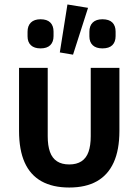

<svg xmlns="http://www.w3.org/2000/svg" viewBox="-20 -825 618 857"><path d="M193 -522V-217Q193 -175 203 -147Q213 -119 234.5 -105Q256 -91 289 -91Q322 -91 343.5 -105Q365 -119 375 -147Q385 -175 385 -217V-522H513V-241Q513 -156 487.5 -100Q462 -44 412.5 -16Q363 12 289 12Q215 12 165 -16Q115 -44 90 -100Q65 -156 65 -241V-522ZM437 -609Q409 -609 394 -623Q379 -637 379 -663V-683Q379 -710 394 -724.5Q409 -739 437 -739Q467 -739 481.5 -724.5Q496 -710 496 -684V-664Q496 -638 481.5 -623.5Q467 -609 437 -609ZM161 -609Q133 -609 118 -623Q103 -637 103 -663V-683Q103 -710 118 -724.5Q133 -739 161 -739Q190 -739 204.5 -724.5Q219 -710 219 -684V-664Q219 -638 204.5 -623.5Q190 -609 161 -609ZM373 -790 306 -581 247 -591 281 -805Z"/></svg>

Font: IBM Plex Sans SemiBold
Style: Regular
Weight: 600
Designer: Mike Abbink, Paul van der Laan, Pieter van Rosmalen
Foundry: Bold Monday
Version: Version 3.201